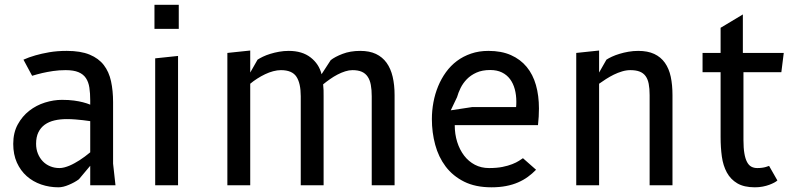

<svg xmlns="http://www.w3.org/2000/svg" viewBox="-20 -770 3315 798"><path d="M460 0H355V-81L308 -25Q299.5 -18.5 288.5 -12.5Q277.5 -6.5 266.2 -1.8Q255 3 243.8 5.8Q232.5 8.5 223 8.5Q185.5 8.5 151.2 -3.2Q117 -15 91.2 -37.8Q65.5 -60.5 50.2 -94.2Q35 -128 35 -172Q35 -218.5 53.8 -252.8Q72.5 -287 101.8 -309.8Q131 -332.5 167 -343.8Q203 -355 237.5 -355Q266 -355 287.8 -352Q309.5 -349 324.5 -345Q342 -340.5 355 -335V-352.5Q355 -382 351.5 -405.5Q348 -429 337.2 -445.2Q326.5 -461.5 306.2 -470Q286 -478.5 252.5 -478.5Q225.5 -478.5 200.5 -474.8Q175.5 -471 156 -466.5Q133 -461 113.5 -455L77.5 -522Q99.5 -532 127.5 -540Q151.5 -547 184.5 -552.8Q217.5 -558.5 257.5 -558.5Q315 -558.5 352.5 -543Q390 -527.5 411.5 -499.5Q433 -471.5 441.5 -432.2Q450 -393 450 -345V-90ZM355 -266.5Q341 -268.5 325 -270.5Q311.5 -272 294 -273.5Q276.5 -275 257.5 -275Q229.5 -275 206.2 -269.5Q183 -264 166 -251.8Q149 -239.5 139.5 -220Q130 -200.5 130 -172.5Q130 -150 137.5 -131.5Q145 -113 158 -99.5Q171 -86 188.8 -78.8Q206.5 -71.5 227 -71.5Q236.5 -71.5 247.2 -74.2Q258 -77 268.8 -81.5Q279.5 -86 290.2 -92Q301 -98 310.5 -104Q333 -118.5 355 -137Z M720 0H625V-527.5L720 -537.5ZM622 -750H723V-650H622Z M1020 0H925V-550L1020 -560V-468.5L1050.5 -522Q1059.5 -528 1073 -534.5Q1086.5 -541 1103.5 -546.2Q1120.5 -551.5 1140 -555Q1159.5 -558.5 1180 -558.5Q1236 -558.5 1271 -531.2Q1306 -504 1316.5 -461.5L1354.5 -520Q1372 -534 1404 -546.2Q1436 -558.5 1477.5 -558.5Q1515.5 -558.5 1542.5 -545.8Q1569.5 -533 1586.8 -509Q1604 -485 1612 -451Q1620 -417 1620 -375V0H1525V-370Q1525 -397 1521.2 -417.2Q1517.5 -437.5 1508.2 -451.2Q1499 -465 1483.5 -471.8Q1468 -478.5 1445 -478.5Q1430.5 -478.5 1414.8 -473.5Q1399 -468.5 1383 -460.2Q1367 -452 1351.8 -441.2Q1336.5 -430.5 1323 -419.5Q1324.5 -405 1324.8 -395.2Q1325 -385.5 1325 -370V0H1230V-370Q1230 -424 1212 -451.2Q1194 -478.5 1147.5 -478.5Q1132.5 -478.5 1115.5 -474Q1098.5 -469.5 1081.8 -461.5Q1065 -453.5 1049 -443.2Q1033 -433 1020 -422Z M2208 -64.5Q2192.5 -48.5 2174 -35Q2155.5 -21.5 2133 -11.8Q2110.5 -2 2083.2 3.2Q2056 8.5 2022.5 8.5Q1956 8.5 1909 -15Q1862 -38.5 1832.2 -78Q1802.5 -117.5 1788.8 -168.5Q1775 -219.5 1775 -275Q1775 -310.5 1781.5 -345.2Q1788 -380 1801 -411.5Q1814 -443 1833.5 -470Q1853 -497 1879 -516.5Q1905 -536 1937.8 -547.2Q1970.5 -558.5 2010 -558.5Q2064 -558.5 2103.5 -541Q2143 -523.5 2169 -492Q2195 -460.5 2207.5 -416.5Q2220 -372.5 2220 -319Q2220 -303.5 2219 -285Q2218 -266.5 2216 -250H1870Q1870 -212.5 1880.2 -180Q1890.5 -147.5 1909 -123.2Q1927.5 -99 1953.8 -85.2Q1980 -71.5 2012.5 -71.5Q2044.5 -71.5 2068.2 -76.2Q2092 -81 2109 -87.8Q2126 -94.5 2136.8 -101.5Q2147.5 -108.5 2153.5 -112.5ZM2125 -325Q2125.5 -330.5 2125.8 -336Q2126 -341.5 2126 -347Q2126 -375.5 2119.5 -399.5Q2113 -423.5 2099.8 -441.2Q2086.5 -459 2066 -469Q2045.5 -479 2017.5 -479Q1984 -479 1960.2 -468.2Q1936.5 -457.5 1920.2 -440.8Q1904 -424 1894.2 -404Q1884.5 -384 1879.5 -366L1853.5 -311.5L1942.5 -325Z M2470 0H2375V-550L2470 -560V-468.5L2500.5 -522Q2509.5 -528 2523.5 -534.5Q2537.5 -541 2554.8 -546.2Q2572 -551.5 2592 -555Q2612 -558.5 2632.5 -558.5Q2672 -558.5 2699.2 -545.8Q2726.5 -533 2743.5 -509Q2760.5 -485 2767.8 -451Q2775 -417 2775 -375V0H2680V-375Q2680 -402 2676.2 -421.5Q2672.5 -441 2663.2 -453.8Q2654 -466.5 2638.5 -472.5Q2623 -478.5 2600 -478.5Q2583 -478.5 2565.5 -473.2Q2548 -468 2531.2 -459.8Q2514.5 -451.5 2498.8 -441.5Q2483 -431.5 2470 -422Z M3070 -188Q3070 -155 3073.8 -132.8Q3077.5 -110.5 3084.8 -96.8Q3092 -83 3102.8 -77.2Q3113.5 -71.5 3127.5 -71.5Q3138.5 -71.5 3147.5 -72.8Q3156.5 -74 3163 -76Q3170.5 -78 3176.5 -80.5L3211 -20Q3207 -16 3198.2 -11.2Q3189.5 -6.5 3177.5 -2Q3165.5 2.5 3150.2 5.5Q3135 8.5 3117.5 8.5Q3072.5 8.5 3044.5 -8Q3016.5 -24.5 3001 -53Q2985.5 -81.5 2980.2 -119.2Q2975 -157 2975 -200V-470H2900V-550H2975V-654.5L3067.5 -710V-550H3237.5L3227.5 -470H3070Z"/></svg>

Font: B612
Style: Regular
Weight: 400
Designer: Nicolas Chauveau, Thomas Paillot, Jonathan Favre-Lamarine, Jean-Luc Vinot
Foundry: AIRBUS
Version: Version 1.008